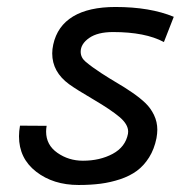

<svg xmlns="http://www.w3.org/2000/svg" viewBox="-20 -523 558 553"><path d="M179.2 -280.3Q130.4 -315.9 130.4 -369.1Q130.4 -381.3 133.3 -394.5Q145 -448.2 190.4 -475.6Q235.8 -502.9 312.5 -502.9Q412.1 -502.9 480.5 -474.6L452.1 -401.9Q398.4 -430.7 305.7 -430.7Q261.2 -430.7 236.8 -413.6Q212.4 -396.5 212.4 -374Q212.4 -357.4 226.1 -345.7Q245.1 -329.6 271.5 -312.5Q297.9 -295.4 318.8 -283.2Q339.8 -271 362.1 -255.6Q384.3 -240.2 399.2 -225.8Q414.1 -211.4 423.6 -191.7Q433.1 -171.9 433.1 -149.4Q433.1 -138.7 430.7 -125Q424.3 -93.3 409.4 -69.6Q394.5 -45.9 374.3 -31Q354 -16.1 326.2 -6.8Q298.3 2.4 269.8 6.1Q241.2 9.8 206.5 9.8Q133.3 9.8 84 -28.6Q34.7 -66.9 34.7 -130.4Q34.7 -145 37.6 -161.1L114.3 -160.6Q112.8 -151.9 112.8 -144Q112.8 -105.5 145.3 -82.8Q177.7 -60.1 218.8 -60.1Q267.6 -60.1 304.4 -79.8Q341.3 -99.6 348.6 -137.7Q349.1 -139.6 349.1 -144Q349.1 -165 324.2 -186Q299.3 -207 249.8 -236.1Q200.2 -265.1 179.2 -280.3Z"/></svg>

Font: Fantasque Sans Mono
Style: Italic
Weight: 400
Italic angle: -11°
Monospace: yes
Designer: Jany Belluz
Version: Version 1.8.0 ; ttfautohint (v1.8.2)